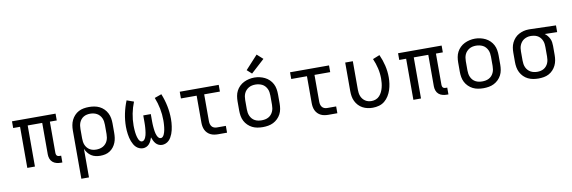

<svg xmlns="http://www.w3.org/2000/svg" viewBox="-63 -1306 6126 2057"><g transform="rotate(-10 3000.0 -277.0)"><path d="M501 8Q477 8 454 2Q431 -4 413 -19.5Q395 -35 387 -58Q379 -81 379 -104V-447H221V0H138V-447H63V-520H537V-446H462V-104Q462 -97 464.5 -89Q467 -81 472.5 -75.5Q478 -70 485.5 -68Q493 -66 501 -66H518V8Z M688 215V-310Q688 -339 693 -367.5Q698 -396 710.5 -422Q723 -448 743 -469.5Q763 -491 788.5 -504.5Q814 -518 843 -523Q872 -528 901 -528Q930 -528 959 -523Q988 -518 1014.5 -505Q1041 -492 1062 -471Q1083 -450 1096.5 -423.5Q1110 -397 1115 -368Q1120 -339 1120 -310V-210Q1120 -183 1116.5 -156Q1113 -129 1103 -103.5Q1093 -78 1076 -56Q1059 -34 1036 -19Q1013 -4 986.5 2Q960 8 932 8Q907 8 881.5 2.5Q856 -3 834.5 -17Q813 -31 797 -51.5Q781 -72 771 -96V215ZM901 -65Q920 -65 938.5 -69Q957 -73 973.5 -82Q990 -91 1003 -105.5Q1016 -120 1023.5 -137Q1031 -154 1034 -172.5Q1037 -191 1037 -210V-310Q1037 -329 1034 -347.5Q1031 -366 1023.5 -383Q1016 -400 1003 -414.5Q990 -429 973.5 -438Q957 -447 938.5 -451Q920 -455 901 -455Q883 -455 864.5 -451Q846 -447 830 -437.5Q814 -428 802 -413.5Q790 -399 783 -382Q776 -365 773.5 -346.5Q771 -328 771 -310V-210Q771 -192 773.5 -173.5Q776 -155 783 -138Q790 -121 802 -106.5Q814 -92 830 -82.5Q846 -73 864 -69Q882 -65 901 -65Z M1396 8Q1376 8 1356.5 0Q1337 -8 1322.5 -22Q1308 -36 1298 -53.5Q1288 -71 1280.5 -90Q1273 -109 1268.5 -129Q1264 -149 1261 -169Q1258 -189 1256.5 -209Q1255 -229 1255 -250Q1255 -321 1269.5 -391.5Q1284 -462 1311 -528L1387 -501Q1363 -441 1350.5 -377.5Q1338 -314 1338 -249Q1338 -236 1338.5 -223.5Q1339 -211 1340 -198Q1341 -185 1342.5 -172Q1344 -159 1346.5 -146.5Q1349 -134 1352.5 -121.5Q1356 -109 1361.5 -97Q1367 -85 1376 -75.5Q1385 -66 1398 -66Q1412 -66 1421.5 -76.5Q1431 -87 1436.5 -99.5Q1442 -112 1445.5 -125Q1449 -138 1451 -151.5Q1453 -165 1454.5 -178.5Q1456 -192 1457 -205.5Q1458 -219 1458.5 -232.5Q1459 -246 1459 -260V-338H1541V-260Q1541 -246 1541.5 -232.5Q1542 -219 1543 -205.5Q1544 -192 1545.5 -178.5Q1547 -165 1549 -151.5Q1551 -138 1554.5 -125Q1558 -112 1563.5 -99.5Q1569 -87 1578.5 -76.5Q1588 -66 1602 -66Q1615 -66 1624 -75.5Q1633 -85 1638.5 -97Q1644 -109 1647.5 -121.5Q1651 -134 1653.5 -146.5Q1656 -159 1657.5 -172Q1659 -185 1660 -198Q1661 -211 1661.5 -223.5Q1662 -236 1662 -249Q1662 -314 1649.5 -377.5Q1637 -441 1613 -501L1689 -528Q1716 -462 1730.5 -391.5Q1745 -321 1745 -250Q1745 -229 1743.5 -209Q1742 -189 1739 -169Q1736 -149 1731.5 -129Q1727 -109 1719.5 -90Q1712 -71 1702 -53.5Q1692 -36 1677.5 -22Q1663 -8 1643.5 0Q1624 8 1604 8Q1584 8 1566 -0.5Q1548 -9 1535.5 -23.5Q1523 -38 1514.5 -56Q1506 -74 1500 -92Q1494 -74 1485.5 -56Q1477 -38 1464.5 -23.5Q1452 -9 1434 -0.5Q1416 8 1396 8Z M2213 0Q2193 0 2172 -3.5Q2151 -7 2132.5 -16Q2114 -25 2099 -40Q2084 -55 2075 -74Q2066 -93 2062.5 -113.5Q2059 -134 2059 -155V-447H1888V-520H2312V-447H2141V-155Q2141 -139 2145 -124Q2149 -109 2158.5 -97Q2168 -85 2183 -79.5Q2198 -74 2213 -74H2311V0Z M2700 8Q2671 8 2641.5 3Q2612 -2 2586 -15Q2560 -28 2538.5 -49Q2517 -70 2503.5 -96Q2490 -122 2485 -151.5Q2480 -181 2480 -210V-310Q2480 -339 2485 -368.5Q2490 -398 2503.5 -424Q2517 -450 2538.5 -471Q2560 -492 2586.5 -505Q2613 -518 2642 -524.5Q2671 -531 2700 -531Q2729 -531 2758 -524.5Q2787 -518 2813.5 -505Q2840 -492 2861.5 -471Q2883 -450 2896.5 -424Q2910 -398 2915 -368.5Q2920 -339 2920 -310V-210Q2920 -181 2915 -151.5Q2910 -122 2896.5 -96Q2883 -70 2861.5 -49Q2840 -28 2814 -15Q2788 -2 2758.5 3Q2729 8 2700 8ZM2700 -66Q2719 -66 2737.5 -69.5Q2756 -73 2773 -82Q2790 -91 2802.5 -105Q2815 -119 2823 -136.5Q2831 -154 2834 -172.5Q2837 -191 2837 -210V-310Q2837 -329 2834 -348Q2831 -367 2823 -384Q2815 -401 2802 -415.5Q2789 -430 2772 -438.5Q2755 -447 2736 -451Q2717 -455 2698 -455Q2679 -455 2660.5 -451Q2642 -447 2626 -437.5Q2610 -428 2597 -414Q2584 -400 2576.5 -383Q2569 -366 2566 -347.5Q2563 -329 2563 -310V-210Q2563 -191 2566 -172.5Q2569 -154 2577 -136.5Q2585 -119 2597.5 -105Q2610 -91 2627 -82Q2644 -73 2662.5 -69.5Q2681 -66 2700 -66ZM2685 -577 2634 -623 2768 -769 2832 -711Z M3413 0Q3393 0 3372 -3.5Q3351 -7 3332.5 -16Q3314 -25 3299 -40Q3284 -55 3275 -74Q3266 -93 3262.5 -113.5Q3259 -134 3259 -155V-447H3088V-520H3512V-447H3341V-155Q3341 -139 3345 -124Q3349 -109 3358.5 -97Q3368 -85 3383 -79.5Q3398 -74 3413 -74H3511V0Z M3896 8Q3867 8 3839 2Q3811 -4 3786 -17.5Q3761 -31 3741.5 -52Q3722 -73 3709.5 -99Q3697 -125 3692.5 -153Q3688 -181 3688 -210V-520H3771V-210Q3771 -192 3773.5 -174Q3776 -156 3782.5 -139.5Q3789 -123 3800.5 -108.5Q3812 -94 3827 -84Q3842 -74 3859.5 -69.5Q3877 -65 3896 -65Q3920 -65 3943 -74Q3966 -83 3982.5 -101.5Q3999 -120 4009.5 -142Q4020 -164 4026 -188Q4032 -212 4034.5 -236Q4037 -260 4037 -285Q4037 -341 4024 -397Q4011 -453 3988 -505L4063 -535Q4090 -476 4105 -412.5Q4120 -349 4120 -284Q4120 -249 4115 -214.5Q4110 -180 4099.5 -147.5Q4089 -115 4070.5 -85Q4052 -55 4025.5 -33Q3999 -11 3965 -1.5Q3931 8 3896 8Z M4701 8Q4677 8 4654 2Q4631 -4 4613 -19.5Q4595 -35 4587 -58Q4579 -81 4579 -104V-447H4421V0H4338V-447H4263V-520H4737V-446H4662V-104Q4662 -97 4664.5 -89Q4667 -81 4672.5 -75.5Q4678 -70 4685.5 -68Q4693 -66 4701 -66H4718V8Z M5100 8Q5071 8 5041.5 3Q5012 -2 4986 -15Q4960 -28 4938.5 -49Q4917 -70 4903.5 -96Q4890 -122 4885 -151.5Q4880 -181 4880 -210V-310Q4880 -339 4885 -368.5Q4890 -398 4903.5 -424Q4917 -450 4938.5 -471Q4960 -492 4986.5 -505Q5013 -518 5042 -524.5Q5071 -531 5100 -531Q5129 -531 5158 -524.5Q5187 -518 5213.5 -505Q5240 -492 5261.5 -471Q5283 -450 5296.5 -424Q5310 -398 5315 -368.5Q5320 -339 5320 -310V-210Q5320 -181 5315 -151.5Q5310 -122 5296.5 -96Q5283 -70 5261.5 -49Q5240 -28 5214 -15Q5188 -2 5158.5 3Q5129 8 5100 8ZM5100 -66Q5119 -66 5137.5 -69.5Q5156 -73 5173 -82Q5190 -91 5202.5 -105Q5215 -119 5223 -136.5Q5231 -154 5234 -172.5Q5237 -191 5237 -210V-310Q5237 -329 5234 -348Q5231 -367 5223 -384Q5215 -401 5202 -415.5Q5189 -430 5172 -438.5Q5155 -447 5136 -451Q5117 -455 5098 -455Q5079 -455 5060.5 -451Q5042 -447 5026 -437.5Q5010 -428 4997 -414Q4984 -400 4976.5 -383Q4969 -366 4966 -347.5Q4963 -329 4963 -310V-210Q4963 -191 4966 -172.5Q4969 -154 4977 -136.5Q4985 -119 4997.5 -105Q5010 -91 5027 -82Q5044 -73 5062.5 -69.5Q5081 -66 5100 -66Z M5699 8Q5670 8 5641 3Q5612 -2 5585.5 -15Q5559 -28 5538 -49Q5517 -70 5503.5 -96.5Q5490 -123 5485 -152Q5480 -181 5480 -210V-310Q5480 -338 5484.5 -366Q5489 -394 5501.5 -419.5Q5514 -445 5533 -466Q5552 -487 5577 -500.5Q5602 -514 5629 -521Q5656 -528 5685 -528Q5688 -528 5692 -528Q5696 -528 5700 -528L5981 -520V-447L5846 -450Q5862 -439 5875 -423Q5888 -407 5897 -388.5Q5906 -370 5909 -350Q5912 -330 5912 -310V-210Q5912 -181 5907 -152.5Q5902 -124 5889.5 -98Q5877 -72 5857 -50.5Q5837 -29 5811.5 -15.5Q5786 -2 5757 3Q5728 8 5699 8ZM5699 -65Q5717 -65 5735.5 -69Q5754 -73 5770 -82.5Q5786 -92 5798 -106.5Q5810 -121 5817 -138Q5824 -155 5826.5 -173.5Q5829 -192 5829 -210V-310Q5829 -327 5827 -344.5Q5825 -362 5818.5 -378.5Q5812 -395 5801.5 -409Q5791 -423 5776.5 -433Q5762 -443 5745 -448Q5728 -453 5711 -454L5700 -455Q5698 -455 5695.5 -455Q5693 -455 5691 -455Q5673 -455 5655 -450Q5637 -445 5621.5 -435.5Q5606 -426 5594.5 -412Q5583 -398 5575.5 -381Q5568 -364 5565.5 -346Q5563 -328 5563 -310V-210Q5563 -191 5566 -172.5Q5569 -154 5576.5 -137Q5584 -120 5597 -105.5Q5610 -91 5626.5 -82Q5643 -73 5661.5 -69Q5680 -65 5699 -65Z"/></g></svg>

Font: Zed Mono Extended
Style: Regular
Weight: 400
Width: 7
Monospace: yes
Designer: Belleve Invis
Foundry: Belleve Invis
Version: Version 1.0.0; ttfautohint (v1.8.4)